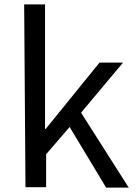

<svg xmlns="http://www.w3.org/2000/svg" viewBox="-20 -827 619 874"><path d="M96 25H190V-125L297 -249L463 27H566L349 -314L540 -542H433L188 -240H185V-807H90Z"/></svg>

Font: GenEiGothic-pro-Regular
Style: Regular
Weight: 400
Designer: Ryoko NISHIZUKA (kana & ideographs); Paul D. Hunt (Latin, Greek & Cyrillic); Wenlong ZHANG (bopomofo); Sandoll Communica
Foundry: Adobe Systems Incorporated; o_tamon
Version: Version 1.000.140830